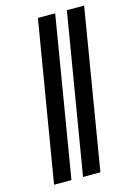

<svg xmlns="http://www.w3.org/2000/svg" viewBox="-112 -785 583 844"><g transform="rotate(-15 179.0 -363.5)"><path d="M226.1 -726.6 105.5 0H26.4L147.5 -726.6ZM357.9 -726.6 237.3 0H158.2L279.3 -726.6Z"/></g></svg>

Font: Inter 16pt
Style: Italic
Weight: 400
Italic angle: -9.3988°
Version: Version 4.001;git-66647c0bb